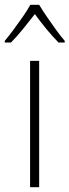

<svg xmlns="http://www.w3.org/2000/svg" viewBox="-44 -784 291 804"><path d="M120 0H82V-529H120ZM120 -764Q133 -742 152.5 -713.5Q172 -685 192 -657.5Q212 -630 227 -613V-606H201Q176 -631 149.5 -663.5Q123 -696 102 -725Q80 -697 53.5 -664Q27 -631 2 -606H-24V-613Q-8 -632 12.5 -659.5Q33 -687 52 -714.5Q71 -742 83 -764Z"/></svg>

Font: Noto Sans Telugu SemiCondensed ExtraLight
Style: Regular
Weight: 200
Width: 4
Designer: Jelle Bosma - Monotype Design Team
Foundry: Monotype Imaging Inc.
Version: Version 2.005; ttfautohint (v1.8.4.7-5d5b)